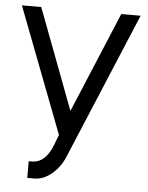

<svg xmlns="http://www.w3.org/2000/svg" viewBox="-51 -732 601 782"><g transform="rotate(5 249.5 -341.0)"><path d="M6.8 -690.4H85.9L241.2 -279.3L413.1 -690.4H492.2L242.2 -93.8Q223.6 -48.8 189.5 -20.5Q155.3 7.8 119.1 7.8H89.8V-60.5H106.4Q159.2 -62.5 187.5 -136.7L203.1 -177.7Z"/></g></svg>

Font: Dinish
Style: Regular
Weight: 400
Designer: Bert Driehuis
Foundry: Playbeing
Version: Version 3.006; git-39231f3c-release